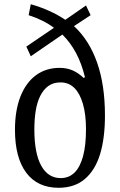

<svg xmlns="http://www.w3.org/2000/svg" viewBox="-20 -883 570 911"><path d="M105 -662 236 -751Q189 -787 116 -811L126 -863Q220 -836 290 -789L388 -857L410 -811L331 -759Q403 -693 440.5 -586.5Q478 -480 478 -335Q478 -228 455 -152Q432 -76 383 -34Q334 8 258 8Q158 8 104.5 -63.5Q51 -135 51 -267Q51 -359 77 -425Q103 -491 150.5 -526Q198 -561 263 -561Q297 -561 324.5 -549Q352 -537 377 -513L383 -517Q353 -643 276 -719L126 -616ZM143 -269Q143 -156 175.5 -97Q208 -38 268 -38Q307 -38 333.5 -64Q360 -90 374 -141.5Q388 -193 388 -270Q388 -340 373.5 -390Q359 -440 332.5 -466Q306 -492 267 -492Q233 -492 209.5 -475Q186 -458 171 -428Q156 -398 149.5 -357.5Q143 -317 143 -269ZM530 -467Z"/></svg>

Font: Myanglish
Style: Regular
Weight: 400
Designer: KyawKyaw ( MaYenGone)
Foundry: TattooFont3D
Version: Version 1.003 December 13, 2014